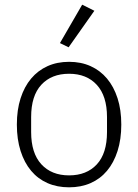

<svg xmlns="http://www.w3.org/2000/svg" viewBox="-20 -788 590 820"><path d="M275 12Q224 12 183 -6Q142 -24 113 -58.5Q84 -93 68 -143Q52 -193 52 -256Q52 -319 68 -368.5Q84 -418 113 -452.5Q142 -487 183 -505.5Q224 -524 275 -524Q326 -524 367 -505.5Q408 -487 437 -452.5Q466 -418 482 -368.5Q498 -319 498 -256Q498 -193 482 -143Q466 -93 437 -58.5Q408 -24 367 -6Q326 12 275 12ZM275 -39Q350 -39 393.5 -86Q437 -133 437 -224V-288Q437 -378 393.5 -425.5Q350 -473 275 -473Q200 -473 156.5 -426Q113 -379 113 -288V-224Q113 -134 156.5 -86.5Q200 -39 275 -39ZM273 -586 236 -604 331 -768 383 -742Z"/></svg>

Font: IBM Plex Sans Hebrew Light
Style: Regular
Weight: 300
Designer: Mike Abbink, Paul van der Laan, Pieter van Rosmalen, Yanek Iontef
Foundry: Bold Monday
Version: Version 1.2